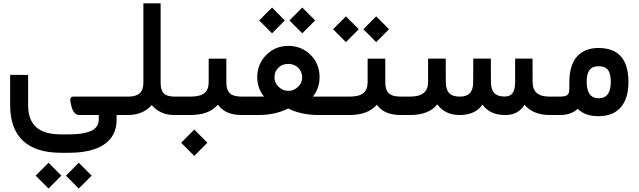

<svg xmlns="http://www.w3.org/2000/svg" viewBox="-20 -671 3725 1120"><path d="M676.8 0C685.1 0 689 -17.1 689 -51.8V-57.1C689 -90.8 685.1 -107.4 676.8 -107.4H408.7C400.4 -107.4 394.5 -105.5 392.6 -99.6C390.1 -93.8 389.6 -90.8 389.6 -88.4C389.6 -85.9 390.1 -82.5 391.1 -78.1C392.6 -68.4 393.1 -64.5 397 -50.3C404.8 -19 420.4 0 442.4 0H556.2V25.4C556.2 60.1 536.6 84 502.9 96.2C469.2 108.4 431.6 112.8 382.3 112.8H335.4C205.1 112.8 144 57.1 144 -58.6V-233.9H134.3L48.8 -234.4H39.1V-58.1C39.1 125.5 139.6 220.2 335.4 220.2H382.3C562 220.2 660.2 152.3 660.2 28.8V0ZM263.2 428.7 337.9 353.5 263.2 278.3 188 353.5ZM439.5 428.7 514.6 353.5 439.5 278.3 364.7 353.5Z M1008.8 0C1017.1 0 1021 -17.1 1021 -51.8V-57.1C1021 -90.8 1017.1 -107.4 1008.8 -107.4H1001C938 -107.4 917 -130.9 917 -189V-651.4H816.4V-189C816.4 -132.8 789.1 -107.4 727.1 -107.4H671.9C663.6 -107.4 659.7 -90.8 659.7 -57.1V-51.8C659.7 -17.1 663.6 0 671.9 0H728C781.2 0 832 -19 865.2 -58.1C898.4 -19.5 941.9 0 996.1 0Z M1402.3 0C1410.6 0 1414.6 -17.1 1414.6 -51.8V-57.1C1414.6 -90.8 1410.6 -107.4 1402.3 -107.4H1391.6C1323.2 -107.4 1300.3 -132.3 1300.3 -192.9V-328.6H1197.3V-192.9C1197.3 -133.8 1167.5 -107.4 1089.4 -107.4H1003.4C995.1 -107.4 991.2 -90.8 991.2 -57.1V-51.8C991.2 -17.1 995.1 0 1003.4 0H1086.9C1163.6 0 1214.4 -19 1251 -60.1C1282.2 -19 1325.2 0 1392.1 0ZM1113.3 238.3 1189.9 161.6 1113.3 85 1036.6 161.6Z M1901.4 0C1909.7 0 1913.6 -17.1 1913.6 -51.8V-57.1C1913.6 -90.8 1909.7 -107.4 1901.4 -107.4H1805.2C1831.1 -140.1 1844.2 -177.7 1844.2 -220.7C1844.2 -272.5 1826.7 -315.9 1791.5 -351.1C1756.3 -385.7 1713.4 -403.3 1662.6 -403.3C1611.3 -403.3 1568.4 -385.7 1533.2 -350.6C1498 -314.9 1480.5 -271.5 1480.5 -220.2C1480.5 -177.7 1493.7 -140.1 1520 -107.4H1397.5C1389.2 -107.4 1385.3 -90.8 1385.3 -57.1V-51.8C1385.3 -17.1 1389.2 0 1397.5 0H1486.8C1552.7 0 1610.8 -12.7 1661.1 -38.1C1714.8 -10.7 1780.8 0 1835 0ZM1742.7 -219.7C1742.7 -198.2 1734.9 -179.7 1718.8 -164.6C1702.6 -148.9 1684.1 -141.1 1662.1 -141.1C1640.1 -141.1 1621.6 -148.9 1605.5 -164.6C1589.4 -179.7 1581.1 -198.2 1581.1 -219.7C1581.1 -242.7 1588.9 -261.7 1604 -276.4C1619.1 -291 1638.7 -298.3 1662.1 -298.3C1685.1 -298.3 1704.6 -290.5 1719.7 -275.4C1734.9 -260.3 1742.7 -241.7 1742.7 -219.7ZM1743.2 -476.6 1818.4 -551.8 1743.2 -627 1668.5 -551.8ZM1566.9 -476.6 1641.6 -551.8 1566.9 -627 1491.7 -551.8Z M2329.6 0C2337.9 0 2341.8 -17.1 2341.8 -51.8V-57.1C2341.8 -90.8 2337.9 -107.4 2329.6 -107.4H2318.8C2250.5 -107.4 2227.5 -132.3 2227.5 -192.9V-328.6H2124.5V-192.9C2124.5 -133.8 2094.7 -107.4 2016.6 -107.4H1896.5C1888.2 -107.4 1884.3 -90.8 1884.3 -57.1V-51.8C1884.3 -17.1 1888.2 0 1896.5 0H2014.2C2090.8 0 2142.6 -19 2178.2 -60.1C2208 -19 2252.4 0 2319.3 0ZM1998 -425.3 2072.8 -500.5 1998 -575.7 1922.9 -500.5ZM2174.3 -425.3 2249.5 -500.5 2174.3 -575.7 2099.6 -500.5Z M3199.7 0C3208 0 3211.9 -17.1 3211.9 -51.8V-57.1C3211.9 -90.8 3208 -107.4 3199.7 -107.4H3186C3118.2 -107.4 3087.4 -134.8 3086.9 -193.4L3086.4 -319.3V-329.1H2984.9V-191.9C2984.9 -132.8 2965.3 -107.9 2923.8 -107.9C2869.1 -107.9 2844.2 -133.8 2843.8 -192.9L2843.3 -319.3V-329.1H2740.7V-319.3L2740.2 -191.9C2740.2 -133.8 2714.8 -107.4 2662.1 -107.4C2606 -107.4 2581.1 -133.3 2580.6 -191.4L2580.1 -319.3V-329.1H2477.1V-192.4C2477.1 -135.3 2443.4 -107.4 2371.1 -107.4H2324.7C2316.4 -107.4 2312.5 -90.8 2312.5 -57.1V-51.8C2312.5 -17.1 2316.4 0 2324.7 0H2370.6C2444.3 0 2497.6 -20.5 2530.8 -62C2561.5 -20.5 2605 0 2660.2 0C2721.2 0 2766.1 -20 2794.4 -60.5C2824.2 -20 2867.7 0 2925.3 0C2979.5 0 3013.7 -18.6 3039.6 -60.1C3072.3 -20.5 3121.6 0 3189.9 0Z M3194.3 -107.4C3186 -107.4 3182.1 -90.8 3182.1 -57.1V-51.8C3182.1 -17.1 3186 0 3194.3 0H3244.1C3290 0 3325.2 -12.2 3349.6 -36.1C3381.3 -6.8 3417.5 6.8 3471.7 6.8C3584.5 6.8 3646 -64.9 3646 -191.9C3646 -324.7 3587.9 -391.1 3471.7 -391.1C3362.3 -391.1 3301.3 -323.2 3301.3 -192.9C3301.3 -164.1 3300.8 -145.5 3299.8 -137.2C3297.4 -117.2 3284.7 -107.4 3243.2 -107.4ZM3402.3 -193.8C3402.3 -257.8 3424.8 -284.7 3472.2 -284.7C3521 -284.7 3543 -257.8 3543 -193.8C3543 -129.9 3519.5 -97.7 3472.7 -97.7C3425.8 -97.7 3402.3 -129.9 3402.3 -193.8Z"/></svg>

Font: Shabnam Medium
Style: Regular
Weight: 500
Foundry: DejaVu fonts team - Redesigned by Saber Rastikerdar - Based on Vazir font
Version: Version 5.0.1